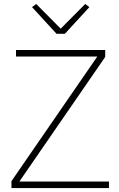

<svg xmlns="http://www.w3.org/2000/svg" viewBox="-20 -951 601 971"><path d="M531 0H38V-35L472 -665H61V-698H512V-663L78 -33H531ZM266 -780 142 -915 163 -931 287 -806 411 -931 432 -915 308 -780Z"/></svg>

Font: IBM Plex Sans Arabic ExtLt
Style: Regular
Weight: 200
Designer: Mike Abbink, Paul van der Laan, Pieter van Rosmalen, Wael Morcos, Khajak Apelian
Foundry: Bold Monday
Version: Version 1.2